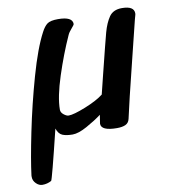

<svg xmlns="http://www.w3.org/2000/svg" viewBox="-112 -544 726 823"><g transform="rotate(-10 251.5 -133.0)"><path d="M364 27Q295 27 295 -4L301 -42Q273 -21 235 0Q197 21 172 21Q144 21 127.5 14Q111 7 103 -17Q51 197 46 201Q28 211 7 211Q-8 211 -20.5 198.5Q-33 186 -33 170V164Q-25 98 -1 -19.5Q23 -137 56 -253.5Q89 -370 123 -434Q135 -457 148.5 -467Q162 -477 195 -477Q258 -477 258 -445Q258 -441 245.5 -427Q233 -413 228 -401Q194 -326 165 -237Q136 -148 136 -93Q136 -81 148 -71.5Q160 -62 169 -62Q191 -62 243.5 -83Q296 -104 324 -126L344 -207Q380 -352 389 -385Q400 -425 417.5 -450.5Q435 -476 473 -476Q526 -476 526 -444Q526 -439 523.5 -431.5Q521 -424 520 -419L480 -257Q432 -64 419 -3Q415 14 401 20.5Q387 27 364 27Z"/></g></svg>

Font: Sriracha
Style: Regular
Weight: 400
Designer: Suppakit Chalermlarp
Version: Version 1.002g